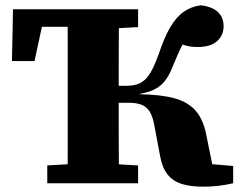

<svg xmlns="http://www.w3.org/2000/svg" viewBox="-20 -690 912 723"><path d="M745 13Q697 13 664 2.5Q631 -8 611 -33Q591 -58 583 -102L560 -224Q554 -254 542.5 -271.5Q531 -289 512 -296Q493 -303 465 -303H334V-367H456Q477 -367 494.5 -372Q512 -377 526 -390Q540 -403 552.5 -427Q565 -451 578 -487Q598 -548 620.5 -586.5Q643 -625 671 -645Q699 -665 735 -670Q759 -668 779 -659Q799 -650 810.5 -633Q822 -616 822 -592Q822 -557 797.5 -535Q773 -513 723 -513Q686 -513 662.5 -525Q639 -537 623 -549L693 -562Q680 -544 670 -526.5Q660 -509 652 -490.5Q644 -472 635 -451Q625 -424 613.5 -404Q602 -384 587 -370.5Q572 -357 552 -349Q532 -341 505 -336L506 -335Q587 -334 638.5 -319.5Q690 -305 718.5 -271Q747 -237 758 -176L788 -28L682 -80L858 -65V0Q833 6 804.5 9.5Q776 13 745 13ZM234 0Q235 -50 235 -99.5Q235 -149 235 -199Q235 -249 235 -299V-356Q235 -406 235 -455.5Q235 -505 235 -555Q235 -605 234 -655H428Q428 -606 427.5 -556Q427 -506 427 -456Q427 -406 427 -355V-301Q427 -250 427 -200Q427 -150 427.5 -100Q428 -50 428 0ZM25 -460 29 -655H314V-589H78L149 -641L110 -460ZM158 0V-67L293 -75H363L500 -67V0ZM346 -580V-655H500V-588L359 -580Z"/></svg>

Font: Source Serif 4 ExtraBold
Style: Regular
Weight: 800
Designer: Frank Grießhammer
Foundry: Adobe Systems Incorporated
Version: Version 4.004;hotconv 1.0.116;makeotfexe 2.5.65601